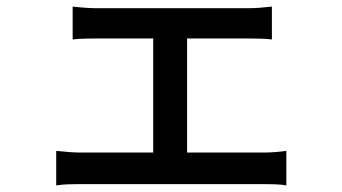

<svg xmlns="http://www.w3.org/2000/svg" viewBox="-20 -548 1040 584"><path d="M201 -528Q217 -526 238.5 -524.5Q260 -523 274 -523H734Q752 -523 771.5 -524.5Q791 -526 807 -528V-428Q790 -430 770.5 -430.5Q751 -431 734 -431H274Q261 -431 239 -430.5Q217 -430 201 -428ZM446 -30V-472H549V-30ZM151 -89Q169 -87 189.5 -85.5Q210 -84 227 -84H780Q800 -84 818 -85.5Q836 -87 851 -89V16Q836 13 814.5 12.5Q793 12 780 12H227Q210 12 190 12.5Q170 13 151 16Z"/></svg>

Font: Noto Sans SC Medium
Style: Regular
Weight: 500
Designer: Ryoko NISHIZUKA  (kana, bopomofo & ideographs); Paul D. Hunt (Latin, Greek & Cyrillic); Sandoll Communications , Soo-you
Foundry: Adobe
Version: Version 2.004-H2;hotconv 1.0.118;makeotfexe 2.5.65603